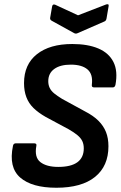

<svg xmlns="http://www.w3.org/2000/svg" viewBox="-20 -872 571 903"><path d="M245 11Q130 11 75 -37Q20 -85 41 -186Q43 -198 55 -198H140Q154 -198 151 -186Q141 -132 170 -109.5Q199 -87 254 -87Q314 -87 344 -109Q374 -131 374 -174Q374 -194 367 -208.5Q360 -223 344.5 -236Q329 -249 303 -264L195 -322Q160 -342 137.5 -364Q115 -386 104 -415Q93 -444 93 -481Q93 -569 153.5 -617Q214 -665 320 -665Q393 -665 442.5 -644Q492 -623 513.5 -580.5Q535 -538 523 -473Q520 -461 511 -461H422Q410 -461 412 -474Q418 -523 391.5 -545.5Q365 -568 313 -568Q263 -568 235 -547.5Q207 -527 207 -490Q207 -473 213.5 -459Q220 -445 234.5 -433Q249 -421 272 -407L380 -348Q419 -328 443 -304Q467 -280 478.5 -251Q490 -222 490 -184Q490 -91 427 -40Q364 11 245 11ZM479 -851Q485 -853 488.5 -851.5Q492 -850 491 -844L481 -785Q479 -774 471 -771L345 -716Q337 -712 329 -716L224 -774Q214 -779 216 -789L225 -841Q227 -854 239 -850L347 -800Z"/></svg>

Font: Sofia Sans Semi Condensed
Style: Bold Italic
Weight: 700
Italic angle: -9°
Version: Version 4.100